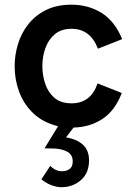

<svg xmlns="http://www.w3.org/2000/svg" viewBox="-20 -522 562 800"><path d="M235 258Q218.5 258 196.5 250.5Q174.5 243 152.5 225L189.5 169Q211 191.5 238 191.5Q257.5 191.5 270.2 182Q283 172.5 283 150.5Q283 123.5 262.2 111.2Q241.5 99 208.5 97Q191 96 165.5 96L222 4Q159.5 -11.5 119.5 -49.2Q79.5 -87 60.2 -138.5Q41 -190 41 -246.5Q41 -292.5 54.8 -338Q68.5 -383.5 97.5 -420.5Q126.5 -457.5 171.2 -480Q216 -502.5 278 -502.5Q347.5 -502.5 402.8 -468.5Q458 -434.5 489 -359L388 -319Q356.5 -402 278 -402Q236 -402 209.2 -380Q182.5 -358 169.5 -322.5Q156.5 -287 156.5 -246.5Q156.5 -208 168.5 -172.5Q180.5 -137 207 -114.2Q233.5 -91.5 278 -91.5Q358.5 -91.5 386.5 -174.5L487.5 -134.5Q459 -60.5 406.5 -26.2Q354 8 286.5 9.5L255 50.5Q300 57.5 325.5 81Q351 104.5 351 146Q351 199 317.2 228.5Q283.5 258 235 258Z"/></svg>

Font: Acari Sans Neue
Style: Bold
Weight: 700
Designer: Alfredo Marco Pradil (font), Cristiano Sobral (main changes)
Foundry: Hanken Design Co. (font), Cristiano Sobral (main changes)
Version: Version 2.459;March 19, 2022;FontCreator 14.0.0.2808 64-bit;